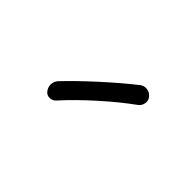

<svg xmlns="http://www.w3.org/2000/svg" viewBox="-42 -886 1084 1084"><g transform="rotate(-45 500.0 -344.5)"><path d="M321.3 -486.3Q306.6 -501 306.6 -521.5Q306.6 -543.9 323.2 -556.6Q341.8 -571.3 364.3 -571.3Q365.2 -571.3 366.2 -571.3Q390.6 -570.3 408.2 -553.7Q480.5 -485.4 568.4 -388.7Q656.2 -292 719.7 -210.9Q731.4 -195.3 731.4 -176.8Q731.4 -172.9 730.5 -168Q727.5 -144.5 709 -129.9Q694.3 -118.2 676.8 -118.2Q671.9 -118.2 667 -119.1Q644.5 -123 630.9 -141.6Q570.3 -225.6 485.8 -319.8Q401.4 -414.1 321.3 -486.3Z"/></g></svg>

Font: Gen Jyuu GothicX Medium
Style: Regular
Weight: 500
Designer: Ryoko NISHIZUKA (kana &amp; ideographs); Paul D. Hunt (Latin, Greek &amp; Cyrillic); Wenlong ZHANG (bopomofo); Sandoll C
Version: Version 1.058.20140828